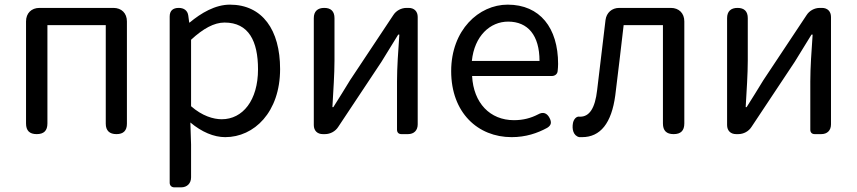

<svg xmlns="http://www.w3.org/2000/svg" viewBox="-20 -577 3687 826"><path d="M92 -271V-46C92 -15 107 0 138 0C169 0 184 -15 184 -46V-469H435V-45C435 -15 451 0 481 0C511 0 526 -15 526 -45V-485C526 -520 503 -543 468 -543H309H150C115 -543 92 -520 92 -485Z M710 -157V209C710 221 718 229 730 229H756H759C785 229 802 212 802 186V45L799 -50C848 -9 900 13 949 13C1073 13 1185 -94 1185 -280C1185 -448 1109 -557 969 -557C906 -557 845 -521 796 -480H794L790 -510C787 -532 771 -543 749 -543C724 -543 710 -531 710 -506ZM802 -334V-406C854 -454 901 -480 946 -480C1050 -480 1090 -400 1090 -279C1090 -145 1024 -64 934 -64C898 -64 850 -78 802 -120V-263Z M1777 -271V-504C1777 -528 1762 -543 1738 -543H1729C1706 -543 1684 -531 1672 -512L1486 -232C1466 -199 1435 -149 1414 -116H1410C1414 -186 1419 -259 1419 -316V-499C1419 -528 1404 -543 1375 -543C1346 -543 1330 -528 1330 -499V-39C1330 -15 1345 0 1369 0H1378C1401 0 1423 -12 1435 -31L1621 -311C1641 -344 1672 -394 1693 -428H1698C1693 -357 1688 -285 1688 -227V-19C1688 -7 1695 0 1707 0H1732H1735C1761 0 1777 -16 1777 -42Z M2285 -250H2354C2368 -250 2378 -259 2379 -271C2380 -280 2381 -291 2381 -302C2381 -457 2303 -557 2164 -557C2040 -557 1921 -448 1921 -271C1921 -92 2036 13 2181 13C2242 13 2292 -4 2334 -27C2352 -38 2354 -51 2344 -70C2333 -91 2316 -97 2295 -85C2264 -69 2231 -60 2191 -60C2088 -60 2017 -134 2011 -250H2194ZM2228 -315H2155H2010C2021 -423 2089 -484 2166 -484C2251 -484 2301 -425 2301 -315Z M2924 -271V-485C2924 -520 2901 -543 2866 -543H2757H2644C2612 -543 2589 -522 2585 -491C2573 -391 2561 -290 2549 -190C2540 -110 2515 -75 2476 -75C2475 -75 2474 -75 2474 -75C2459 -78 2448 -63 2445 -48C2440 -22 2446 7 2472 13C2475 13 2480 13 2484 13C2563 13 2611 -47 2627 -167C2640 -268 2651 -369 2663 -469H2832V-46C2832 -15 2847 0 2878 0C2909 0 2924 -15 2924 -46V-271Z M3555 -271V-504C3555 -528 3540 -543 3516 -543H3507C3484 -543 3462 -531 3450 -512L3264 -232C3244 -199 3213 -149 3192 -116H3188C3192 -186 3197 -259 3197 -316V-499C3197 -528 3182 -543 3153 -543C3124 -543 3108 -528 3108 -499V-39C3108 -15 3123 0 3147 0H3156C3179 0 3201 -12 3213 -31L3399 -311C3419 -344 3450 -394 3471 -428H3476C3471 -357 3466 -285 3466 -227V-19C3466 -7 3473 0 3485 0H3510H3513C3539 0 3555 -16 3555 -42Z"/></svg>

Font: GenSenRounded2 TW R
Style: Regular
Weight: 400
Version: Version 2.100;PS 2.1;hotconv 16.6.51;makeotf.lib2.5.65220 DE